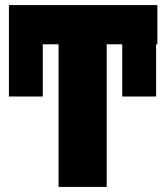

<svg xmlns="http://www.w3.org/2000/svg" viewBox="-20 -734 649 754"><path d="M399 0H210V-560H148V-355H15V-714H598V-560H593V-355H460V-560H399Z"/></svg>

Font: Noto Sans Display SemiCondensed Black
Style: Regular
Weight: 900
Width: 4
Designer: Monotype Design Team
Foundry: Monotype Imaging Inc.
Version: Version 1.900